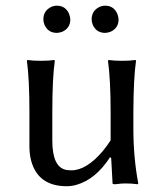

<svg xmlns="http://www.w3.org/2000/svg" viewBox="-20 -642 577 672"><path d="M131.8 -574.2Q131.8 -604.5 159.2 -617.7Q168.9 -622.1 179.2 -622.1Q209 -622.1 221.7 -593.8Q225.6 -583.5 226.1 -574.2Q226.1 -543.5 197.8 -530.8Q188.5 -527.3 179.2 -526.9Q148.4 -526.9 135.7 -555.2Q131.8 -564.9 131.8 -574.2ZM300.8 -574.2Q300.8 -604.5 328.1 -617.7Q337.9 -622.1 348.1 -622.1Q377.9 -622.1 390.6 -593.8Q394.5 -583.5 395 -574.2Q395 -543.5 366.7 -530.8Q357.4 -527.3 348.1 -526.9Q317.4 -526.9 304.7 -555.2Q300.8 -564.9 300.8 -574.2ZM365.2 -91.8Q314.9 -14.2 247.6 4.9Q230 9.8 213.9 9.8Q111.8 9.8 88.4 -82Q83 -104.5 83 -128.9V-249Q83 -365.2 74.2 -429.2L76.2 -432.1Q94.2 -429.2 123 -429.2Q151.9 -429.2 169.9 -432.1L171.9 -429.2Q163.1 -368.7 163.1 -249V-149.9Q163.1 -57.1 211.4 -47.4Q219.7 -45.9 230 -45.9Q282.7 -45.9 339.8 -113.3Q355.5 -132.3 367.2 -150.9V-249Q367.2 -363.3 357.9 -429.2L359.9 -432.1Q377.9 -429.2 407.2 -429.2Q436 -429.2 454.1 -432.1L456.1 -429.2Q447.3 -368.7 446.8 -249V-191.9Q446.8 -91.3 463.9 0L461.9 2.9Q441.9 0 417.5 0Q404.8 0 382.8 2.9Q374 2.9 374 0L369.1 -88.9Z"/></svg>

Font: Linux Biolinum O
Style: Regular
Weight: 400
Designer: Philipp H. Poll
Foundry: Philipp H. Poll
Version: Version 1.0.4